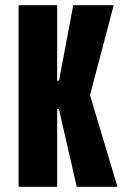

<svg xmlns="http://www.w3.org/2000/svg" viewBox="-20 -720 490 740"><path d="M275.9 0 206.9 -300.1H200.3V0H51.6V-700H200.3V-409.3H207.6L262.3 -700H418.3L326.9 -353.4L432.7 0Z"/></svg>

Font: League Mono Thin Condensed
Style: Regular
Weight: 100
Width: 1
Designer: Tyler Finck
Foundry: The League of Moveable Type / Tyler Finck
Version: Version 2.300;RELEASE